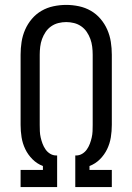

<svg xmlns="http://www.w3.org/2000/svg" viewBox="-20 -763 540 783"><path d="M64 0V-70H155V-86Q131 -95 112.5 -113.5Q94 -132 83 -155Q72 -178 68 -203Q64 -228 64 -254V-540Q64 -566 68 -592Q72 -618 82.5 -642Q93 -666 110 -686Q127 -706 149.5 -719Q172 -732 198 -737.5Q224 -743 250 -743Q276 -743 302 -737.5Q328 -732 350.5 -719Q373 -706 390 -686Q407 -666 417.5 -642Q428 -618 432 -592Q436 -566 436 -540V-254Q436 -228 432 -203Q428 -178 417 -155Q406 -132 387.5 -113.5Q369 -95 345 -86V-70H436V0H287V-129H291Q304 -129 315.5 -136Q327 -143 334.5 -154Q342 -165 346.5 -177Q351 -189 354 -202Q357 -215 357.5 -228Q358 -241 358 -254V-540Q358 -556 356 -572.5Q354 -589 348.5 -604Q343 -619 334 -632.5Q325 -646 311.5 -655.5Q298 -665 282 -669Q266 -673 250 -673Q234 -673 218 -669Q202 -665 188.5 -655.5Q175 -646 166 -632.5Q157 -619 151.5 -604Q146 -589 144 -572.5Q142 -556 142 -540V-254Q142 -241 142.5 -228Q143 -215 146 -202Q149 -189 153.5 -177Q158 -165 165.5 -154Q173 -143 184.5 -136Q196 -129 209 -129H213V0Z"/></svg>

Font: Iosevka www.saffi
Style: Regular
Weight: 400
Monospace: yes
Designer: Belleve Invis
Foundry: Belleve Invis
Version: Version 22.0.2; ttfautohint (v1.8.3)